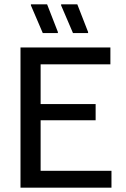

<svg xmlns="http://www.w3.org/2000/svg" viewBox="-20 -870 582 890"><path d="M75 0V-650H491.7V-571.7H168.3V-387.5H423.3V-312.5H168.3V-78.3H496.7V0ZM318.3 -716.7 263.3 -845V-850H338.3L388.3 -721.7V-716.7ZM178.3 -716.7 123.3 -845V-850H198.3L248.3 -721.7V-716.7Z"/></svg>

Font: Familjen Grotesk GF
Style: Regular
Weight: 400
Designer: Anders Wikstroem, Jonas Baeckman, Matilda Gysing, Kristian Moeller
Foundry: Familjen STHLM AB
Version: Version 2.000; Beta; Release 4; Build 6